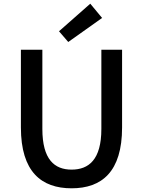

<svg xmlns="http://www.w3.org/2000/svg" viewBox="-20 -1005 773 1038"><path d="M367 13C530 13 640 -76 640 -316V-736H528V-308C528 -142 460 -88 367 -88C275 -88 209 -142 209 -308V-736H93V-316C93 -76 204 13 367 13ZM349 -778 532 -908 468 -985 299 -836Z"/></svg>

Font: Genne Gothic Medium
Style: Regular
Weight: 500
Designer: Ryoko NISHIZUKA (kana & ideographs); Paul D. Hunt (Latin, Greek & Cyrillic); Wenlong ZHANG (bopomofo); Sandoll Communica
Foundry: Adobe Systems Incorporated
Version: Version 1.004;PS 1.004;hotconv 16.6.51;makeotf.lib2.5.65220